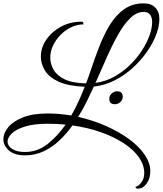

<svg xmlns="http://www.w3.org/2000/svg" viewBox="-23 -811 968 1142"><path d="M799 311Q789 311 786 307.5Q783 304 783 300Q801 297 818 273.5Q835 250 835 219Q835 170 803 124.5Q771 79 713 41Q655 3 577.5 -24.5Q500 -52 408 -65Q374 -17 331.5 23.5Q289 64 237.5 88.5Q186 113 126 113Q63 113 30 84Q-3 55 -3 17Q-3 -18 25.5 -53.5Q54 -89 112.5 -112.5Q171 -136 261 -136Q330 -136 401 -124Q426 -168 446 -212Q466 -256 481 -295Q382 -299 325 -325.5Q268 -352 244 -392Q220 -432 220 -474Q220 -527 252 -574.5Q284 -622 339 -652Q394 -682 462 -682Q470 -682 472 -676Q474 -670 474 -666Q436 -666 400.5 -649Q365 -632 337 -603.5Q309 -575 292.5 -540Q276 -505 276 -468Q276 -432 295 -397.5Q314 -363 360 -340Q406 -317 489 -315Q498 -338 504.5 -357.5Q511 -377 516 -391Q540 -463 567.5 -534Q595 -605 630.5 -663Q666 -721 715 -756Q764 -791 832 -791Q876 -791 900.5 -766Q925 -741 925 -697Q925 -654 905 -602.5Q885 -551 849 -500Q813 -449 764 -405Q715 -361 657 -332Q599 -303 535 -296Q520 -264 497 -215.5Q474 -167 442 -116Q529 -96 606.5 -62Q684 -28 743.5 15.5Q803 59 837 108.5Q871 158 871 207Q871 251 849 281Q827 311 799 311ZM832 -740Q789 -740 751 -702.5Q713 -665 678.5 -603.5Q644 -542 611 -467Q578 -392 545 -318Q604 -326 655 -354Q706 -382 748 -422.5Q790 -463 820 -509Q850 -555 866 -599.5Q882 -644 882 -679Q882 -707 870 -723.5Q858 -740 832 -740ZM22 31Q22 56 49 74.5Q76 93 126 93Q200 93 260 45.5Q320 -2 367 -70Q314 -75 261 -75Q179 -75 126 -58.5Q73 -42 47.5 -17.5Q22 7 22 31ZM660 -191Q627 -191 627 -223Q627 -242 641.5 -255Q656 -268 673 -268Q707 -268 707 -236Q707 -217 693 -204Q679 -191 660 -191Z"/></svg>

Font: Great Vibes
Style: Regular
Weight: 400
Designer: Robert E. Leuschke, Viktoriya Grabowska, Viviana Monsalve, Eben Sorkin
Foundry: Robert E. Leuschke
Version: Version 1.103; ttfautohint (v1.8.4.7-5d5b)